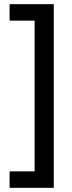

<svg xmlns="http://www.w3.org/2000/svg" viewBox="-20 -740 344 921"><path d="M26 82H146V-641H26V-720H238V161H26Z"/></svg>

Font: Avrile Sans Condensed Medium
Style: Regular
Weight: 500
Width: 3
Designer: Monotype Design Team
Foundry: Monotype Imaging Inc.
Version: Version 2.001;September 10, 2019;FontCreator 11.5.0.2425 64-